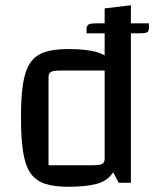

<svg xmlns="http://www.w3.org/2000/svg" viewBox="-20 -697 609 732"><path d="M310 -585Q310 -599 317.5 -603.5Q325 -608 347 -608H548V-592Q548 -578 541 -574Q534 -570 511 -570H310ZM240 -510Q305 -510 345 -499.5Q385 -489 406.5 -461.5Q428 -434 436 -383Q444 -332 444 -250Q444 -166 436 -113.5Q428 -61 406.5 -33Q385 -5 345 5Q305 15 240 15Q185 15 150 3Q115 -9 95.5 -38Q76 -67 68 -118.5Q60 -170 60 -250Q60 -328 68 -379Q76 -430 96 -458.5Q116 -487 151 -498.5Q186 -510 240 -510ZM379 -428H211Q184 -428 174.5 -423Q165 -418 165 -403V-67H333Q360 -67 369.5 -72Q379 -77 379 -92ZM479 -677V0H433L379 -100V-665Z"/></svg>

Font: Changa
Style: Regular
Weight: 400
Designer: Eduardo Rodriguez Tunni
Foundry: Eduardo Rodriguez Tunni
Version: Version 3.003